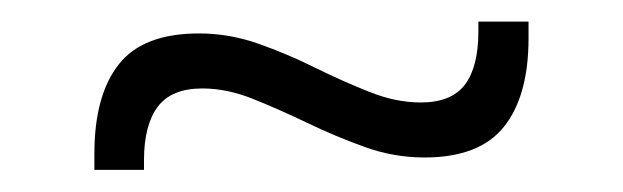

<svg xmlns="http://www.w3.org/2000/svg" viewBox="-20 -388 578 178"><path d="M373.5 -242Q345 -242 318 -251.8Q291 -261.5 265 -274Q239 -286.5 214.8 -296.2Q190.5 -306 167.5 -306Q139 -306 126.2 -289Q113.5 -272 113.5 -239.5V-230.5H67.5V-245.5Q67.5 -299.5 90 -328.2Q112.5 -357 164.5 -357Q192.5 -357 219.5 -347.5Q246.5 -338 272.2 -325.2Q298 -312.5 322.5 -302.8Q347 -293 370 -293Q398.5 -293 411 -309.5Q423.5 -326 423.5 -359V-368H470V-352.5Q470 -299 447.2 -270.5Q424.5 -242 373.5 -242Z"/></svg>

Font: Anek Latin Light
Style: Regular
Weight: 300
Designer: Yesha Goshar
Foundry: Ek Type
Version: Version 1.003